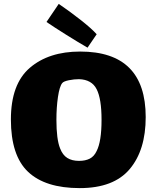

<svg xmlns="http://www.w3.org/2000/svg" viewBox="-20 -917 805 987"><path d="M36 -303Q36 -485 133.5 -568.5Q231 -652 392 -652Q729 -652 729 -315Q729 -145 646.5 -47.5Q564 50 390 50Q213 50 124.5 -33.5Q36 -117 36 -303ZM477 -141Q502 -190 502 -301Q502 -409 477 -458Q452 -508 386 -510Q361 -510 334 -504.5Q307 -499 300 -490Q286 -473 278 -419Q270 -365 270 -301Q270 -201 289 -154Q302 -120 326 -105Q350 -90 386 -90Q419 -90 441.5 -101.5Q464 -113 477 -141ZM430 -672Q383 -699 320 -738.5Q257 -778 219 -804L282 -897Q338 -859 394 -815Q450 -771 477 -741Z"/></svg>

Font: Lalezar
Style: Bold
Weight: 700
Designer: Borna Izadpanah
Foundry: Borna Izadpanah
Version: Version 1.003;January 24, 2021;FontCreator 13.0.0.2683 64-bi